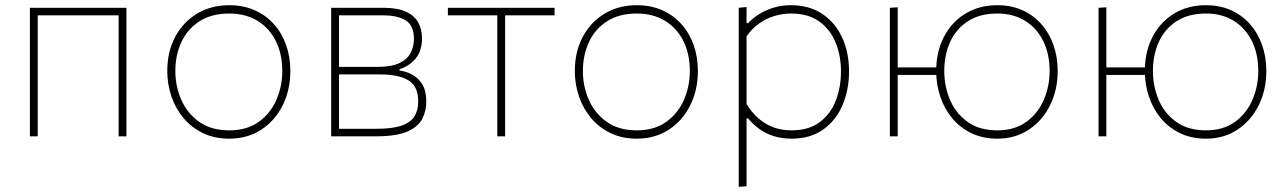

<svg xmlns="http://www.w3.org/2000/svg" viewBox="-20 -524 4950 738"><path d="M95 0Q95 -56.5 95 -108.5Q95 -160.5 95 -221V-271Q95 -311.5 95 -348.2Q95 -385 95 -420.8Q95 -456.5 95 -494H466Q466 -456.5 466 -420.8Q466 -385 466 -348.2Q466 -311.5 466 -271V-221Q466 -160.5 466 -108.5Q466 -56.5 466 0H436Q436 -56.5 436 -108.5Q436 -160.5 436 -221V-271Q436 -311.5 436 -347Q436 -382.5 436 -417Q436 -451.5 436 -489L454 -465H107L125 -489Q125 -451.5 125 -417Q125 -382.5 125 -347Q125 -311.5 125 -271V-221Q125 -160.5 125 -108.5Q125 -56.5 125 0Z M861 9Q805 9 761 -12Q717 -33 686.2 -69.2Q655.5 -105.5 639.2 -152.5Q623 -199.5 623 -251Q623 -325 653.2 -382Q683.5 -439 737.2 -471.5Q791 -504 861 -504Q915 -504 958.2 -485Q1001.5 -466 1032.5 -431.5Q1063.5 -397 1079.8 -351Q1096 -305 1096 -251Q1096 -178.5 1066.8 -119.5Q1037.5 -60.5 984.5 -25.8Q931.5 9 861 9ZM861 -23Q929.5 -23 974.8 -55.8Q1020 -88.5 1042.5 -140.5Q1065 -192.5 1065 -251Q1065 -316.5 1040.2 -366.2Q1015.5 -416 969.8 -444Q924 -472 861 -472Q793.5 -472 747.2 -442.5Q701 -413 677.5 -362.8Q654 -312.5 654 -251Q654 -192.5 676.8 -140.5Q699.5 -88.5 745.5 -55.8Q791.5 -23 861 -23Z M1253 0Q1253 -56.5 1253 -108.5Q1253 -160.5 1253 -221V-271Q1253 -311.5 1253 -348.2Q1253 -385 1253 -420.8Q1253 -456.5 1253 -494Q1291.5 -494 1348 -494Q1404.5 -494 1454 -494Q1507 -494 1539.5 -479.5Q1572 -465 1587 -438.8Q1602 -412.5 1602 -376Q1602 -328.5 1577.5 -299Q1553 -269.5 1515.5 -258V-253Q1539.5 -250 1563.2 -237.8Q1587 -225.5 1602.8 -200.5Q1618.5 -175.5 1618.5 -133Q1618.5 -97 1602.8 -66.8Q1587 -36.5 1545.2 -18.2Q1503.5 0 1425.5 0Q1375.5 0 1329.8 0Q1284 0 1253 0ZM1283 -29H1427.5Q1490.5 -29 1525.2 -41.8Q1560 -54.5 1573.8 -78Q1587.5 -101.5 1587.5 -134Q1587.5 -193 1549.5 -215.5Q1511.5 -238 1440 -238H1276V-267H1431.5Q1485.5 -267 1515.8 -281.8Q1546 -296.5 1558.5 -321Q1571 -345.5 1571 -374Q1571 -426 1539.8 -445.5Q1508.5 -465 1452 -465H1283Q1283 -416.5 1283 -371.2Q1283 -326 1283 -273V-223Q1283 -170 1283 -124Q1283 -78 1283 -29Z M1891.5 0Q1891.5 -56.5 1891.5 -108.5Q1891.5 -160.5 1891.5 -221V-271Q1891.5 -311.5 1891.5 -347Q1891.5 -382.5 1891.5 -417Q1891.5 -451.5 1891.5 -489L1904 -465H1887Q1842.5 -465 1795 -465Q1747.5 -465 1701.5 -465V-494H2111.5V-465Q2065.5 -465 2018 -465Q1970.5 -465 1926 -465H1909L1921.5 -489Q1921.5 -451.5 1921.5 -417Q1921.5 -382.5 1921.5 -347Q1921.5 -311.5 1921.5 -271V-221Q1921.5 -160.5 1921.5 -108.5Q1921.5 -56.5 1921.5 0Z M2427.5 9Q2371.5 9 2327.5 -12Q2283.5 -33 2252.8 -69.2Q2222 -105.5 2205.8 -152.5Q2189.5 -199.5 2189.5 -251Q2189.5 -325 2219.8 -382Q2250 -439 2303.8 -471.5Q2357.5 -504 2427.5 -504Q2481.5 -504 2524.8 -485Q2568 -466 2599 -431.5Q2630 -397 2646.2 -351Q2662.5 -305 2662.5 -251Q2662.5 -178.5 2633.2 -119.5Q2604 -60.5 2551 -25.8Q2498 9 2427.5 9ZM2427.5 -23Q2496 -23 2541.2 -55.8Q2586.5 -88.5 2609 -140.5Q2631.5 -192.5 2631.5 -251Q2631.5 -316.5 2606.8 -366.2Q2582 -416 2536.2 -444Q2490.5 -472 2427.5 -472Q2360 -472 2313.8 -442.5Q2267.5 -413 2244 -362.8Q2220.5 -312.5 2220.5 -251Q2220.5 -192.5 2243.2 -140.5Q2266 -88.5 2312 -55.8Q2358 -23 2427.5 -23Z M2819.5 194Q2819.5 137.5 2819.5 84.5Q2819.5 31.5 2819.5 -29V-271Q2819.5 -324.5 2819.5 -381.5Q2819.5 -438.5 2819.5 -494L2849.5 -497V-435H2855.5Q2870 -451.5 2894.5 -467.5Q2919 -483.5 2951 -493.8Q2983 -504 3020.5 -504Q3090 -504 3140 -471Q3190 -438 3216.8 -380.2Q3243.5 -322.5 3243.5 -249Q3243.5 -179.5 3218.8 -120.8Q3194 -62 3144.8 -26.5Q3095.5 9 3022.5 9Q2987 9 2956.8 0Q2926.5 -9 2901.2 -26.5Q2876 -44 2855.5 -69H2849.5V-29Q2849.5 31.5 2849.5 83.5Q2849.5 135.5 2849.5 192ZM3022.5 -23Q3089.5 -23 3131.5 -55Q3173.5 -87 3193 -138.5Q3212.5 -190 3212.5 -249Q3212.5 -310.5 3191.8 -361Q3171 -411.5 3128.5 -441.8Q3086 -472 3020.5 -472Q2987 -472 2955.5 -462.2Q2924 -452.5 2896.8 -433Q2869.5 -413.5 2849.5 -384V-124Q2869.5 -92 2894.8 -69.5Q2920 -47 2951.8 -35Q2983.5 -23 3022.5 -23Z M3813.5 9Q3757.5 9 3714 -12Q3670.5 -33 3640.2 -69.2Q3610 -105.5 3594.2 -152.5Q3578.5 -199.5 3578.5 -251Q3578.5 -325 3608 -382Q3637.5 -439 3690.5 -471.5Q3743.5 -504 3813.5 -504Q3866.5 -504 3909.2 -485Q3952 -466 3982.5 -431.5Q4013 -397 4029.2 -351Q4045.5 -305 4045.5 -251Q4045.5 -178.5 4016.2 -119.5Q3987 -60.5 3934.8 -25.8Q3882.5 9 3813.5 9ZM3400.5 0Q3400.5 -56.5 3400.5 -108.5Q3400.5 -160.5 3400.5 -221V-271Q3400.5 -311.5 3400.5 -348.2Q3400.5 -385 3400.5 -420.8Q3400.5 -456.5 3400.5 -494L3430.5 -496Q3430.5 -458.5 3430.5 -422.2Q3430.5 -386 3430.5 -349Q3430.5 -312 3430.5 -271V-221Q3430.5 -160.5 3430.5 -108.5Q3430.5 -56.5 3430.5 0ZM3417.5 -236V-265H3597V-236ZM3813.5 -23Q3880.5 -23 3925.2 -55.8Q3970 -88.5 3992.2 -140.5Q4014.5 -192.5 4014.5 -251Q4014.5 -316.5 3990 -366.2Q3965.5 -416 3920.2 -444Q3875 -472 3813.5 -472Q3746 -472 3700.5 -442.5Q3655 -413 3632.2 -362.8Q3609.5 -312.5 3609.5 -251Q3609.5 -192.5 3631.5 -140.5Q3653.5 -88.5 3698.8 -55.8Q3744 -23 3813.5 -23Z M4615.5 9Q4559.5 9 4516 -12Q4472.5 -33 4442.2 -69.2Q4412 -105.5 4396.2 -152.5Q4380.5 -199.5 4380.5 -251Q4380.5 -325 4410 -382Q4439.5 -439 4492.5 -471.5Q4545.5 -504 4615.5 -504Q4668.5 -504 4711.2 -485Q4754 -466 4784.5 -431.5Q4815 -397 4831.2 -351Q4847.5 -305 4847.5 -251Q4847.5 -178.5 4818.2 -119.5Q4789 -60.5 4736.8 -25.8Q4684.5 9 4615.5 9ZM4202.5 0Q4202.5 -56.5 4202.5 -108.5Q4202.5 -160.5 4202.5 -221V-271Q4202.5 -311.5 4202.5 -348.2Q4202.5 -385 4202.5 -420.8Q4202.5 -456.5 4202.5 -494L4232.5 -496Q4232.5 -458.5 4232.5 -422.2Q4232.5 -386 4232.5 -349Q4232.5 -312 4232.5 -271V-221Q4232.5 -160.5 4232.5 -108.5Q4232.5 -56.5 4232.5 0ZM4219.5 -236V-265H4399V-236ZM4615.5 -23Q4682.5 -23 4727.2 -55.8Q4772 -88.5 4794.2 -140.5Q4816.5 -192.5 4816.5 -251Q4816.5 -316.5 4792 -366.2Q4767.5 -416 4722.2 -444Q4677 -472 4615.5 -472Q4548 -472 4502.5 -442.5Q4457 -413 4434.2 -362.8Q4411.5 -312.5 4411.5 -251Q4411.5 -192.5 4433.5 -140.5Q4455.5 -88.5 4500.8 -55.8Q4546 -23 4615.5 -23Z"/></svg>

Font: Commissioner Thin
Style: Regular
Weight: 100
Designer: Kostas Bartsokas
Foundry: Kostas Bartsokas
Version: Version 1.001;gftools[0.9.23]